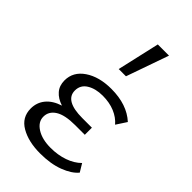

<svg xmlns="http://www.w3.org/2000/svg" viewBox="-221 -782 861 861"><g transform="rotate(45 209.5 -351.5)"><path d="M42 -105Q42 -143 65 -171Q88 -199 132 -213Q98 -224 79 -246Q60 -268 60 -301Q60 -356 109.5 -389.5Q159 -423 236 -423Q335 -423 393 -370L361 -321Q340 -346 306.5 -360Q273 -374 230 -374Q185 -374 155 -355.5Q125 -337 125 -302Q125 -270 153 -254Q181 -238 236 -238H297V-193H236Q171 -193 139.5 -173Q108 -153 108 -119Q108 -86 142 -64.5Q176 -43 230 -43Q276 -43 314.5 -56.5Q353 -70 378 -95L401 -57Q378 -29 329.5 -10.5Q281 8 214 8Q140 8 91 -20.5Q42 -49 42 -105ZM242 -711H313L242 -509H196Z"/></g></svg>

Font: LXGW Bright TC
Style: Regular
Weight: 400
Designer: Christian Thalmann (Catharsis Fonts)
Foundry: LXGW / Christian Thalmann (Catharsis Fonts) / Fontworks Inc.
Version: Version 5.501